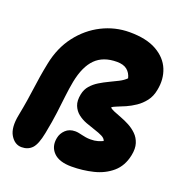

<svg xmlns="http://www.w3.org/2000/svg" viewBox="-137 -882 973 1019"><g transform="rotate(20 349.0 -372.0)"><path d="M376 16Q306 16 274 -17Q242 -50 252 -100Q257 -127 278 -147Q299 -167 332 -167Q342 -167 352 -165Q362 -163 372.5 -160.5Q383 -158 395 -156Q407 -154 422 -154Q445 -154 462 -159Q479 -164 491 -170Q487 -184 469 -193Q451 -202 425.5 -210Q400 -218 373.5 -228Q347 -238 326 -254.5Q305 -271 294.5 -297Q284 -323 292 -362Q298 -391 316 -411.5Q334 -432 358.5 -447Q383 -462 409.5 -474.5Q436 -487 459.5 -499Q483 -511 499 -527Q492 -556 471.5 -572.5Q451 -589 414 -589Q337 -589 293 -545Q249 -501 231 -410Q223 -367 218 -323.5Q213 -280 206.5 -227.5Q200 -175 186 -104Q173 -37 150.5 -13.5Q128 10 92 10Q53 10 29 -30Q5 -70 20 -145Q30 -196 36 -234.5Q42 -273 46.5 -306.5Q51 -340 56.5 -375Q62 -410 71 -454Q90 -549 142.5 -617.5Q195 -686 268.5 -723Q342 -760 424 -760Q519 -760 577 -727Q635 -694 657 -640Q679 -586 666 -522Q659 -484 638.5 -457.5Q618 -431 592 -413.5Q566 -396 540 -384.5Q514 -373 494 -365.5Q474 -358 467 -351Q473 -344 490.5 -336.5Q508 -329 532.5 -320Q557 -311 581.5 -298Q606 -285 626 -265.5Q646 -246 655 -217.5Q664 -189 656 -150Q643 -86 600.5 -49.5Q558 -13 498.5 1.5Q439 16 376 16Z"/></g></svg>

Font: Shantell Sans Light ExtraBold
Style: Italic
Weight: 800
Italic angle: -11°
Version: Version 1.008;[ac192a2d6]